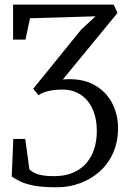

<svg xmlns="http://www.w3.org/2000/svg" viewBox="-20 -571 562 836"><path d="M226.5 244.5Q165.5 244.5 128 237.2Q90.5 230 68.2 219Q46 208 31 197.5L38 34H90L108 167Q126 182.5 150 189.2Q174 196 215.5 196Q273 196 314.5 172.8Q356 149.5 378.8 105Q401.5 60.5 401.5 -2Q401.5 -42 391.2 -74.5Q381 -107 361.8 -131Q342.5 -155 314.8 -168Q287 -181 252 -181Q217 -181 189.2 -174.2Q161.5 -167.5 147.5 -156L124.5 -184.5L333 -441.5L396 -500L110.5 -491.5L91 -398.5H37V-551H475L491.5 -514.5L253.5 -225Q335.5 -231.5 388.8 -202.2Q442 -173 468 -122.5Q494 -72 494 -13.5Q494 46 473 93.8Q452 141.5 414.8 175Q377.5 208.5 329.2 226.5Q281 244.5 226.5 244.5Z"/></svg>

Font: Merriweather 20pt Light
Style: Regular
Weight: 300
Version: Version 2.100